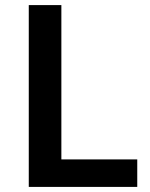

<svg xmlns="http://www.w3.org/2000/svg" viewBox="-20 -734 590 754"><path d="M93 0H519V-108H221V-714H93Z"/></svg>

Font: Noto Sans Bengali UI SemiBold
Style: Regular
Weight: 600
Designer: Jelle Bosma - Monotype Design Team
Foundry: Monotype Imaging Inc.
Version: Version 2.003